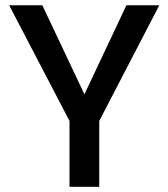

<svg xmlns="http://www.w3.org/2000/svg" viewBox="-20 -715 645 735"><path d="M15.1 -694.8H142.1L303.2 -354L463.9 -694.8H589.8L359.9 -252V0H246.1V-252Z"/></svg>

Font: Poppins Medium
Style: Regular
Weight: 500
Designer: Ninad Kale (Devanagari), Jonny Pinhorn (Latin)
Foundry: Indian Type Foundry
Version: 4.004